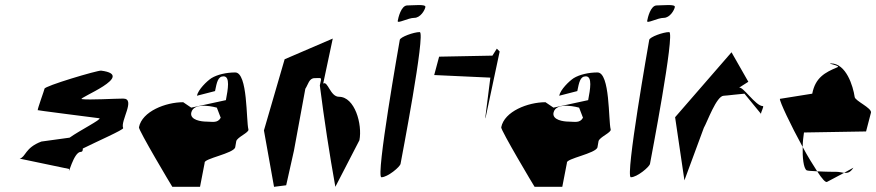

<svg xmlns="http://www.w3.org/2000/svg" viewBox="-20 -722 3386 742"><path d="M56 -109 247 -69C242 -35 264 -135 292 -135C299 -135 300 -140 300 -148C352 -174 459 -221 456 -227C444 -254 506 -341 456 -341C423 -341 325 -335 296 -339C277 -342 510 -431 371 -449C358 -451 150 -389 152 -379C152 -376 124 -299 126 -297C98 -298 361 -266 364 -265C374 -261 288 -218 249 -190L140 -175C76 -151 80 -115 56 -109Z M517 -230C515 -219 643 -4 646 0H753L771 -93C766 -109 884 -129 889 -153L893 -176C896 -192 944 -210 940 -222C931 -256 938 -442 889 -442C855 -442 820 -434 797 -420C779 -408 746 -376 741 -352L811 -370C818 -404 822 -427 844 -427C870 -427 861 -377 853 -335L719 -306L688 -327C621 -327 529 -292 517 -230ZM719 -286C728 -332 818 -306 818 -306L833 -267C821 -245 800 -252 778 -252C758 -252 714 -258 719 -286Z M1000 -218 1039 0 1086 -6 1116 -140 1160 -379C1171 -395 1174 -420 1196 -420C1226 -420 1223 -426 1216 -392C1233 -259 1253 -128 1276 0L1369 -180C1381 -242 1351 -348 1290 -348C1256 -348 1247 -411 1229 -399L1266 -573L1080 -493Z M1517 -641C1515 -629 1557 -653 1581 -653C1605 -653 1622 -683 1624 -695C1626 -707 1578 -701 1554 -701C1530 -701 1519 -653 1517 -641ZM1525 -568C1523 -556 1431 -37 1454 -37C1478 -37 1526 -77 1528 -89C1530 -101 1626 -598 1602 -598C1579 -598 1527 -579 1525 -568Z M1658 -432 1875 -422 1855 -264 1857 -269 1911 -523 1900 -534 1883 -507 1677 -503Z M1917 -230C1915 -219 2043 -4 2046 0H2153L2171 -93C2166 -109 2284 -129 2289 -153L2293 -176C2296 -192 2344 -210 2340 -222C2331 -256 2338 -442 2289 -442C2255 -442 2220 -434 2197 -420C2179 -408 2146 -376 2141 -352L2211 -370C2218 -404 2222 -427 2244 -427C2270 -427 2261 -377 2253 -335L2119 -306L2088 -327C2021 -327 1929 -292 1917 -230ZM2119 -286C2128 -332 2218 -306 2218 -306L2233 -267C2221 -245 2200 -252 2178 -252C2158 -252 2114 -258 2119 -286Z M2481 -641C2479 -629 2521 -653 2545 -653C2569 -653 2586 -683 2588 -695C2590 -707 2542 -701 2518 -701C2494 -701 2483 -653 2481 -641ZM2489 -568C2487 -556 2395 -37 2418 -37C2442 -37 2490 -77 2492 -89C2494 -101 2590 -598 2566 -598C2543 -598 2491 -579 2489 -568Z M2589 -269 2625 -25 2700 -228C2713 -250 2749 -352 2777 -352C2785 -352 2850 -360 2857 -360L2921 -282C2920 -288 2934 -312 2928 -312C2900 -312 2851 -390 2836 -383L2872 -406L2807 -520ZM2921 -280C2920 -280 2921 -281 2921 -282C2921 -282 2921 -280 2921 -280Z M2994 -340C2992 -331 3036 -238 3082 -154C3082 -174 3085 -195 3087 -210L3327 -214L3346 -287C3349 -305 3285 -332 3283 -347C3277 -389 3250 -477 3191 -477C3172 -477 3232 -468 3216 -462C3168 -442 3131 -422 3119 -360ZM3082 -154C3081 -114 3085 -73 3097 -64C3100 -62 3117 -61 3138 -60C3122 -85 3101 -118 3082 -154ZM3138 -60C3156 -32 3170 -16 3176 -19L3242 -54C3233 -55 3224 -58 3212 -58C3206 -58 3169 -58 3138 -60ZM3242 -54C3256 -53 3266 -55 3278 -74Z"/></svg>

Font: Corrode
Style: Ita
Weight: 400
Designer: Mew Too
Version: Version 0.532